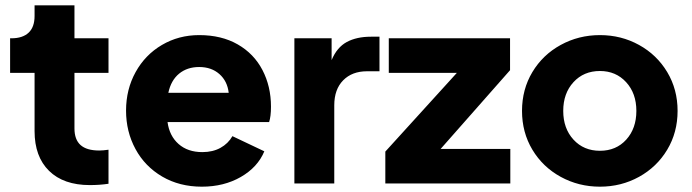

<svg xmlns="http://www.w3.org/2000/svg" viewBox="-20 -690 2601 722"><path d="M110 -197V-416H18V-546H23Q65 -546 87.5 -567Q110 -588 110 -630V-670H260V-546H388V-416H260V-207Q260 -165 283 -144.5Q306 -124 353 -124Q367 -124 388 -127V1Q355 6 318 6Q219 6 164.5 -47.5Q110 -101 110 -197Z M454 -274Q454 -354 490 -419Q526 -484 589 -521Q652 -558 729 -558Q813 -558 874 -523Q935 -488 967 -426.5Q999 -365 999 -289Q999 -252 992 -231H610Q617 -179 651.5 -148.5Q686 -118 741 -118Q780 -118 809 -134Q838 -150 854 -178L974 -121Q949 -61 885.5 -24.5Q822 12 739 12Q655 12 590 -26Q525 -64 489.5 -129.5Q454 -195 454 -274ZM840 -341Q835 -385 805 -411.5Q775 -438 729 -438Q684 -438 653.5 -413Q623 -388 613 -341Z M1087 -546H1227V-464Q1247 -512 1284 -532Q1321 -552 1375 -552H1407V-422H1360Q1304 -422 1270.5 -388Q1237 -354 1237 -294V0H1087Z M1429 -120 1698 -416H1442V-546H1898V-426L1637 -130H1899V0H1429Z M1943 -273Q1943 -354 1982 -419Q2021 -484 2088.5 -521Q2156 -558 2236 -558Q2316 -558 2383 -521Q2450 -484 2489 -419Q2528 -354 2528 -273Q2528 -192 2489 -127Q2450 -62 2383 -25Q2316 12 2236 12Q2156 12 2088.5 -25Q2021 -62 1982 -127Q1943 -192 1943 -273ZM2236 -123Q2297 -123 2335 -165Q2373 -207 2373 -273Q2373 -339 2334.5 -381Q2296 -423 2236 -423Q2175 -423 2136.5 -381Q2098 -339 2098 -273Q2098 -207 2136.5 -165Q2175 -123 2236 -123Z"/></svg>

Font: Eudoxus Sans ExtraBold
Style: Regular
Weight: 800
Designer: Stijn de Vries
Foundry: tokotype
Version: Version 2.005